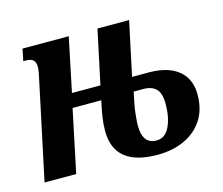

<svg xmlns="http://www.w3.org/2000/svg" viewBox="-83 -644 884 762"><g transform="rotate(-15 359.0 -263.0)"><path d="M14 0 99 -400Q103 -417 105 -429Q107 -441 107 -452Q107 -487 69 -487H57L67 -536H257L211 -315H328L375 -536H505L458 -315H526Q605 -315 648 -280Q691 -245 691 -180Q691 -119 663 -76.5Q635 -34 586.5 -12Q538 10 477 10Q299 10 299 -135Q299 -164 303 -189.5Q307 -215 312 -238L316 -257H198L144 0ZM487 -46Q523 -46 541 -84Q559 -122 559 -177Q559 -221 541 -239Q523 -257 489 -257H449Q437 -203 433.5 -171.5Q430 -140 430 -122Q430 -46 487 -46Z"/></g></svg>

Font: Noto Serif ExtraCondensed
Style: Bold Italic
Weight: 700
Width: 2
Italic angle: -12°
Designer: Monotype Design Team
Foundry: Monotype Imaging Inc.
Version: Version 2.013; ttfautohint (v1.8.4.7-5d5b)